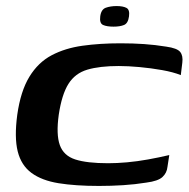

<svg xmlns="http://www.w3.org/2000/svg" viewBox="-20 -607 623 634"><path d="M37 -228Q48 -306 77 -353.5Q106 -401 150.5 -424.5Q195 -448 252.5 -456Q310 -464 378 -464Q419 -464 455.5 -461.5Q492 -459 529 -453Q565 -448 575 -435.5Q585 -423 582 -400L577 -359Q552 -369 515.5 -375.5Q479 -382 441 -385.5Q403 -389 372 -389Q309 -389 268.5 -377Q228 -365 206 -330Q184 -295 174 -228Q165 -163 177.5 -128Q190 -93 228.5 -80.5Q267 -68 337 -68Q366 -68 399.5 -71Q433 -74 469 -80.5Q505 -87 539 -95L533 -56Q531 -36 516.5 -22.5Q502 -9 463 -4Q426 2 386.5 4.5Q347 7 307 7Q229 7 173.5 -2Q118 -11 84 -36Q50 -61 38.5 -107Q27 -153 37 -228ZM355 -519Q333 -519 320.5 -524.5Q308 -530 311 -553Q314 -576 329.5 -581.5Q345 -587 365 -587Q386 -587 397.5 -581Q409 -575 406 -553Q403 -530 389.5 -524.5Q376 -519 355 -519Z"/></svg>

Font: Genos Thin SemiBold
Style: Italic
Weight: 600
Italic angle: -8°
Version: Version 1.010